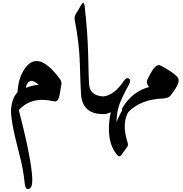

<svg xmlns="http://www.w3.org/2000/svg" viewBox="-20 -761 1248 1306"><path d="M99 -133Q101 -169 108 -200.5Q115 -232 128 -259Q222 -449 388 -223Q400 -204 398 -190Q391 -147 386.5 -122.5Q382 -98 379 -92Q370 -67 345 -72Q195 -108 108 -12Q125 55 140 116.5Q155 178 167 236Q189 343 196 408.5Q203 474 196 499Q189 522 174 525Q152 528 148 486Q144 441 134 387Q124 333 107 270Q47 42 56 -29Q65 -99 99 -133ZM156 -163Q174 -171 196 -176.5Q218 -182 243 -185Q206 -216 188 -210Q161 -202 156 -163Z M531 -725Q551 -760 556 -718Q577 -532 580 -378Q583 -222 586 -189Q590 -111 681 -105Q712 -103 716 -75Q717 -70 716.5 -60.5Q716 -51 714 -38Q710 -14 703 1Q697 15 681 15Q540 15 531 -121Q529 -152 527 -205Q525 -258 523 -332Q521 -400 512.5 -472Q504 -544 489 -621Q484 -647 494 -662Z M854 -1Q806 78 848 209Q853 226 847 235L806 293Q792 311 777 293Q694 195 733 2Q667 34 654 -11Q646 -39 644 -66Q643 -90 664 -101Q670 -103 680 -105Q754 -110 823 -211Q840 -237 857 -226Q874 -215 856 -183Q819 -118 796 -61Q774 -6 772 69Q786 36 801.5 7Q817 -22 836 -46Q848 -63 861 -48Q873 -34 854 -1Z M815 -31Q881 -139 994 -169L987 -179Q974 -200 983 -221Q1013 -282 1033 -304Q1053 -326 1075 -314Q1113 -294 1141 -275Q1169 -256 1185 -239Q1201 -223 1192 -194Q1183 -167 1140 -111Q1126 -93 1089 -91Q936 -86 850 4Q833 17 817 3Q803 -11 815 -31Z"/></svg>

Font: Amiri
Style: Bold
Weight: 700
Designer: Khaled Hosny
Version: Version 0.113